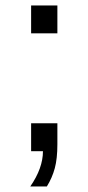

<svg xmlns="http://www.w3.org/2000/svg" viewBox="-20 -548 318 696"><path d="M188 -101.1V-24.9Q188 26.9 178.7 61.5Q169.4 96.2 149.9 127.9H89.8Q135.7 61.5 135.7 0H92.8V-101.1ZM92.8 -427.2V-528.3H188V-427.2Z"/></svg>

Font: TypoPRO Liberation Sans
Style: Regular
Weight: 400
Designer: Steve Matteson
Foundry: Ascender Corporation
Version: Version 2.00.1